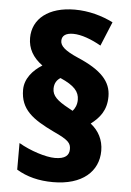

<svg xmlns="http://www.w3.org/2000/svg" viewBox="-55 -808 587 863"><g transform="rotate(5 238.5 -376.5)"><path d="M47 -388C47 -299 103 -259 201 -212C269 -181 280 -167 280 -140C280 -112 262 -95 216 -95C174 -95 103 -118 52 -148V-28C98 0 153 14 217 14C349 14 421 -52 421 -145C421 -195 399 -235 363 -263C402 -293 432 -328 432 -391C432 -458 388 -507 280 -553C220 -579 199 -599 199 -622C199 -646 217 -658 250 -658C287 -658 334 -640 376 -616L421 -725C371 -750 311 -767 248 -767C129 -767 58 -709 58 -623C58 -575 80 -536 124 -504C82 -478 47 -438 47 -388ZM183 -405C183 -430 195 -446 210 -455C274 -427 296 -401 296 -364C296 -341 287 -324 277 -313L259 -323C205 -352 183 -373 183 -405Z"/></g></svg>

Font: Noto Sans Khmer SemiCondensed Black
Style: Regular
Weight: 900
Width: 4
Designer: Danh Hong and the Monotype Design Team
Foundry: Monotype Imaging Inc.
Version: Version 2.004